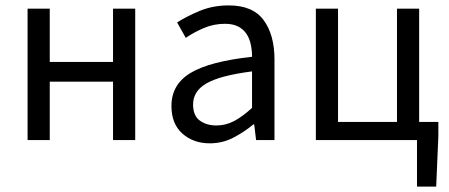

<svg xmlns="http://www.w3.org/2000/svg" viewBox="-20 -518 1660 710"><path d="M82 0V-486H164V-289H398V-486H480V0H398V-216H164V0Z M756 12Q695 12 654.5 -24Q614 -60 614 -126Q614 -206 685 -248.5Q756 -291 912 -308Q912 -331 907.5 -353Q903 -375 892 -392Q881 -409 861.5 -419.5Q842 -430 812 -430Q770 -430 733 -414Q696 -398 667 -378L635 -435Q669 -457 718 -477.5Q767 -498 826 -498Q915 -498 955 -443.5Q995 -389 995 -298V0H927L920 -58H917Q882 -29 842 -8.5Q802 12 756 12ZM780 -54Q815 -54 846 -70.5Q877 -87 912 -119V-254Q851 -246 809.5 -235Q768 -224 742.5 -209Q717 -194 705.5 -174.5Q694 -155 694 -132Q694 -90 719 -72Q744 -54 780 -54Z M1148 0V-486H1230V-67H1448V-486H1530V-67H1601V-15L1593 172H1522V0Z"/></svg>

Font: Pinyin1712
Style: Regular
Weight: 400
Version: Version 1